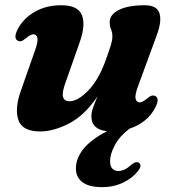

<svg xmlns="http://www.w3.org/2000/svg" viewBox="-20 -500 681 750"><path d="M586.5 -125Q605 -115.5 586.5 -79.5Q555.5 -20.5 486 2.5Q448 31 429 66.2Q410 101.5 410 130Q410 149.5 419 158.8Q428 168 442 168Q467 168 493 143.5Q501 137.5 507.2 134.8Q513.5 132 520 134.5Q526.5 136.5 528.5 144.8Q530.5 153 520 166.5Q501 193 463.5 212Q426 231 378.5 231Q328 231 302.2 211.8Q276.5 192.5 276.5 158Q276.5 119 305.2 82.5Q334 46 398 12.5Q337 6 337 -45.5Q337 -61.5 344 -81Q351 -100.5 361 -123.5Q309 -47.5 248.5 -17Q188 13.5 137 13.5Q67.5 13.5 52 -30.8Q36.5 -75 61.5 -145.5L116.5 -302Q129.5 -338 126 -352Q122.5 -366 111 -366Q99.5 -366 81 -350.5Q70.5 -341.5 63.5 -339.5Q56.5 -337.5 49.5 -341Q31 -350.5 49.5 -386.5Q71.5 -428.5 116 -454Q160.5 -479.5 219 -479.5Q285 -479.5 300 -440.8Q315 -402 292 -337L236.5 -179Q222 -140.5 226 -122.5Q230 -104.5 252 -104.5Q283.5 -104.5 323.2 -144.8Q363 -185 390 -257Q404.5 -296.5 411.8 -319.8Q419 -343 419 -357.5Q419 -373 413.8 -385.2Q408.5 -397.5 408.5 -413.5Q408.5 -443.5 444.8 -461.5Q481 -479.5 545.5 -479.5Q592.5 -479.5 602.8 -448.5Q613 -417.5 592 -361.5L519.5 -164Q506 -128 509.8 -114Q513.5 -100 525 -100Q536.5 -100 555 -115.5Q565.5 -124.5 572.5 -126.2Q579.5 -128 586.5 -125Z"/></svg>

Font: Fraunces 9pt
Style: Bold Italic
Weight: 700
Italic angle: -16°
Version: Version 1.000;[b76b70a41]